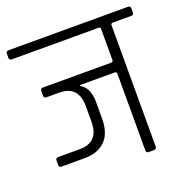

<svg xmlns="http://www.w3.org/2000/svg" viewBox="-129 -728 805 833"><g transform="rotate(-20 273.5 -311.5)"><path d="M237 -375V-371Q278 -349 278 -282V-206Q278 -138 243.5 -104Q209 -70 149 -70H42Q30 -70 30 -81V-102Q30 -114 42 -114H142Q230 -114 230 -209V-281Q230 -375 141 -375H83Q71 -375 71 -386V-409Q71 -420 83 -420H397Q407 -420 407 -429V-572Q407 -581 398 -581H-2Q-14 -581 -14 -593V-612Q-14 -623 -2 -623H549Q561 -623 561 -612V-593Q561 -581 549 -581H465Q455 -581 455 -572V-12Q455 0 444 0H418Q407 0 407 -12V-366Q407 -375 397 -375Z"/></g></svg>

Font: Rajdhani
Style: Regular
Weight: 400
Designer: Satya Rajpurohit, Jyotish Sonowal
Foundry: Indian Type Foundry
Version: Version 1.201 February 1, 2022